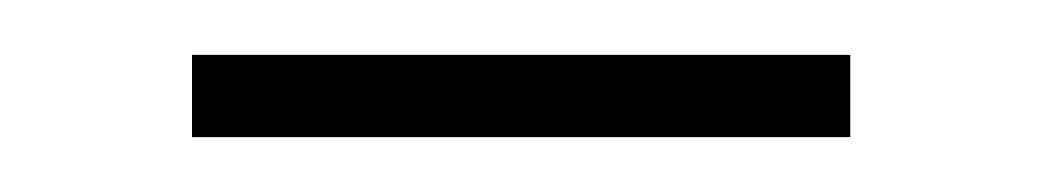

<svg xmlns="http://www.w3.org/2000/svg" viewBox="-20 -333 380 70"><path d="M50 -313H290V-283H50Z"/></svg>

Font: Thasadith
Style: Regular
Weight: 400
Designer: Cadson Demak Co.,Ltd.
Foundry: Cadson Demak Co.,Ltd.
Version: Version 1.000; ttfautohint (v1.6)